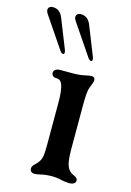

<svg xmlns="http://www.w3.org/2000/svg" viewBox="-182 -797 588 865"><g transform="rotate(15 111.5 -364.5)"><path d="M47 -10Q47 -16 51 -22Q55 -28 61 -33Q71 -43 76 -50Q85 -63 87.5 -80.5Q90 -98 90 -130V-332Q90 -385 80 -412Q76 -422 69 -427Q62 -432 50 -432Q41 -432 35.5 -437.5Q30 -443 30 -452Q30 -460 37.5 -466Q45 -472 60 -472H118Q153 -472 181 -479Q193 -482 203 -482Q220 -482 220 -467Q220 -458 209 -432Q203 -417 201.5 -397Q200 -377 200 -343V-332V-140Q200 -83 210 -60Q220 -38 240 -30Q260 -22 260 -10Q260 -1 252.5 4.5Q245 10 230 10Q216 10 196 6Q172 0 149 0Q119 0 95 6Q79 10 70 10Q47 10 47 -10ZM57 -564 3 -700Q-5 -720 -17 -728.5Q-29 -737 -45 -737Q-60 -737 -65 -726.5Q-70 -716 -60 -701L39 -555Q46 -545 53 -545Q58 -545 59 -550.5Q60 -556 57 -564ZM187 -566 133 -702Q125 -722 113 -730.5Q101 -739 85 -739Q70 -739 65 -728.5Q60 -718 70 -703L169 -557Q176 -547 183 -547Q188 -547 189 -552.5Q190 -558 187 -566Z"/></g></svg>

Font: Raigarh
Style: Regular
Weight: 400
Designer: jaikishan Patel
Foundry: MagicType
Version: Version 1.000;FEAKit 1.0